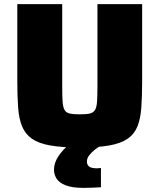

<svg xmlns="http://www.w3.org/2000/svg" viewBox="-20 -708 775 932"><path d="M367 8Q280 8 223.5 -2Q167 -12 135 -34.5Q103 -57 87.5 -94Q72 -131 68 -186Q64 -241 64 -315V-688H282V-284Q282 -240 284 -213.5Q286 -187 293.5 -174Q301 -161 318.5 -157Q336 -153 367 -153Q399 -153 416 -157Q433 -161 441 -174Q449 -187 451 -213.5Q453 -240 453 -284V-688H670V-315Q670 -241 666 -186Q662 -131 647 -94Q632 -57 599.5 -34.5Q567 -12 511 -2Q455 8 367 8ZM386 204Q330 204 298.5 191.5Q267 179 254.5 159Q242 139 242 116Q242 83 263.5 50.5Q285 18 319 -10L469 0Q454 7 439 19.5Q424 32 413 46Q402 60 402 75Q401 89 411 99Q421 109 451 109Q454 109 458.5 108.5Q463 108 470 107V201Q453 202 429.5 203Q406 204 386 204Z"/></svg>

Font: Saira SemiExpanded ExtraBold
Style: Regular
Weight: 800
Width: 6
Designer: Hector Gatti with collaboration of the Omnibus-Type team
Foundry: Omnibus-Type
Version: Version 1.101